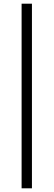

<svg xmlns="http://www.w3.org/2000/svg" viewBox="-20 -770 290 1040"><path d="M97 250V-750H153V250Z"/></svg>

Font: Adobe Variable Font Prototype
Style: Regular
Weight: 389
Designer: Frank Grießhammer
Foundry: Adobe
Version: Version 1.004;hotconv 1.0.113;makeotfexe 2.5.65598